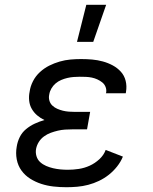

<svg xmlns="http://www.w3.org/2000/svg" viewBox="-20 -775 640 803"><path d="M258 8Q230 8 203.5 5Q177 2 152.5 -6Q128 -14 106.5 -27.5Q85 -41 70 -61.5Q55 -82 50 -108.5Q45 -135 50 -162Q53 -182 62.5 -201.5Q72 -221 89 -235Q106 -249 125.5 -258Q145 -267 166 -273Q149 -281 135.5 -292.5Q122 -304 113 -319.5Q104 -335 102 -354Q100 -373 104 -392Q107 -414 118 -435.5Q129 -457 147 -473.5Q165 -490 186 -500.5Q207 -511 229.5 -517.5Q252 -524 274.5 -526Q297 -528 319 -528Q343 -528 365.5 -526Q388 -524 410 -518Q432 -512 451.5 -501.5Q471 -491 485.5 -475Q500 -459 505.5 -437Q511 -415 507 -391L506 -385H423L424 -388Q426 -400 421.5 -411.5Q417 -423 407.5 -430.5Q398 -438 387 -443Q376 -448 364 -450.5Q352 -453 339 -453.5Q326 -454 313 -454Q301 -454 288 -453Q275 -452 262 -449Q249 -446 236 -440.5Q223 -435 212.5 -426Q202 -417 195 -405Q188 -393 186 -380Q183 -367 186.5 -354.5Q190 -342 199 -333.5Q208 -325 219.5 -320Q231 -315 243 -312Q255 -309 268.5 -308Q282 -307 295 -307H357L344 -234H282Q267 -234 252 -233Q237 -232 222 -228.5Q207 -225 192 -219.5Q177 -214 164 -204.5Q151 -195 142.5 -181.5Q134 -168 131 -153Q128 -137 132.5 -122Q137 -107 148 -97Q159 -87 173 -81Q187 -75 202 -71.5Q217 -68 232.5 -66.5Q248 -65 264 -65Q286 -65 309.5 -68.5Q333 -72 355 -82Q377 -92 395.5 -109Q414 -126 422 -148L494 -120Q485 -98 469.5 -78.5Q454 -59 435 -44Q416 -29 394 -18.5Q372 -8 349 -2Q326 4 303 6Q280 8 258 8ZM302 -600 341 -755H424L370 -600Z"/></svg>

Font: Iosevka HT Extended
Style: Italic
Weight: 400
Width: 7
Italic angle: -9°
Monospace: yes
Designer: Belleve Invis
Foundry: Belleve Invis
Version: Version 32.3.0; ttfautohint (v1.8.4)